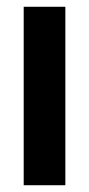

<svg xmlns="http://www.w3.org/2000/svg" viewBox="-20 -547 263 567"><path d="M50 0V-527H173V0Z"/></svg>

Font: Archivo Condensed
Style: Bold
Weight: 700
Width: 3
Designer: Hector Gatti
Foundry: Omnibus-Type
Version: Version 2.001